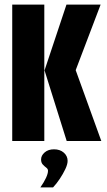

<svg xmlns="http://www.w3.org/2000/svg" viewBox="-20 -611 465 832"><path d="M269 0 173 -306 268 -591H416L308 -307L419 0ZM33 0V-591H172V0ZM155 201Q171 178 179.5 159.5Q188 141 188 129Q188 121 180.5 115.5Q173 110 165.5 102Q158 94 158 80Q158 63 173.5 49.5Q189 36 214 36Q240 36 256.5 50.5Q273 65 273 86Q273 101 263 122Q253 143 239 164Q225 185 210 201Z"/></svg>

Font: Alumni Sans ExtraBold
Style: Regular
Weight: 800
Designer: Robert E. Leuschke
Foundry: Robert E. Leuschke
Version: Version 1.018